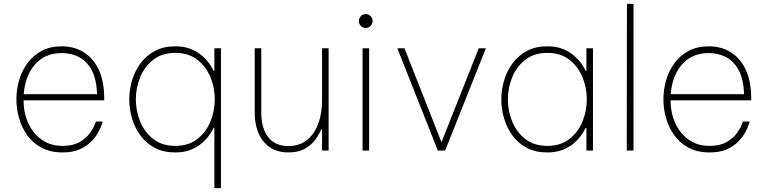

<svg xmlns="http://www.w3.org/2000/svg" viewBox="-20 -780 3978 995"><path d="M304 10Q242 10 196.5 -14Q151 -38 122 -78Q93 -118 79 -167Q65 -216 65 -265Q65 -315 79 -364Q93 -413 122.5 -453Q152 -493 196 -516.5Q240 -540 300 -540Q364 -540 413.5 -509.5Q463 -479 491.5 -419Q520 -359 520 -270V-260H102Q102 -197 126 -143Q150 -89 195.5 -56.5Q241 -24 304 -24Q357 -24 391 -43Q425 -62 443.5 -87Q462 -112 469.5 -131Q477 -150 477 -150H512Q512 -150 507 -134Q502 -118 489 -94Q476 -70 452.5 -46Q429 -22 393 -6Q357 10 304 10ZM103 -292H483Q480 -373 453.5 -419.5Q427 -466 387 -485.5Q347 -505 300 -505Q213 -505 161.5 -446Q110 -387 103 -292Z M1091 195V-117H1087Q1081 -104 1066.5 -82.5Q1052 -61 1028.5 -40Q1005 -19 970.5 -4.5Q936 10 888 10Q828 10 783.5 -13Q739 -36 709.5 -75.5Q680 -115 665 -164Q650 -213 650 -265Q650 -316 665 -365Q680 -414 709.5 -453.5Q739 -493 783.5 -516.5Q828 -540 888 -540Q936 -540 970.5 -525.5Q1005 -511 1028.5 -490Q1052 -469 1066.5 -448Q1081 -427 1087 -413H1091V-530H1125V195ZM889 -24Q957 -24 1002.5 -59.5Q1048 -95 1070.5 -150Q1093 -205 1093 -265Q1093 -325 1070.5 -380Q1048 -435 1002.5 -470.5Q957 -506 889 -506Q820 -506 774.5 -470.5Q729 -435 706.5 -380Q684 -325 684 -265Q684 -205 706.5 -150Q729 -95 774.5 -59.5Q820 -24 889 -24Z M1474 10Q1393 10 1346.5 -45.5Q1300 -101 1300 -199V-530H1334V-199Q1334 -114 1370.5 -68.5Q1407 -23 1474 -23Q1522 -23 1555.5 -43.5Q1589 -64 1609.5 -98Q1630 -132 1639.5 -173.5Q1649 -215 1649 -258V-530H1683V0H1649V-110H1645Q1637 -90 1618 -61.5Q1599 -33 1564 -11.5Q1529 10 1474 10Z M1875 -635Q1860 -635 1850 -645.5Q1840 -656 1840 -671Q1840 -686 1850 -696.5Q1860 -707 1875 -707Q1890 -707 1900.5 -696.5Q1911 -686 1911 -671Q1911 -656 1900.5 -645.5Q1890 -635 1875 -635ZM1859 0V-530H1893V0Z M2249 0 2039 -530H2076L2268 -43L2461 -530H2498L2287 0Z M2816 -540Q2864 -540 2898.5 -525.5Q2933 -511 2956.5 -490Q2980 -469 2994.5 -448Q3009 -427 3015 -413H3019V-530H3053V0H3019V-117H3015Q3009 -104 2994.5 -82.5Q2980 -61 2956.5 -40Q2933 -19 2898.5 -4.5Q2864 10 2816 10Q2756 10 2711.5 -13Q2667 -36 2637.5 -75.5Q2608 -115 2593 -164Q2578 -213 2578 -265Q2578 -316 2593 -365Q2608 -414 2637.5 -453.5Q2667 -493 2711.5 -516.5Q2756 -540 2816 -540ZM2817 -506Q2748 -506 2702.5 -470.5Q2657 -435 2634.5 -380Q2612 -325 2612 -265Q2612 -205 2634.5 -150Q2657 -95 2702.5 -59.5Q2748 -24 2817 -24Q2885 -24 2930.5 -59.5Q2976 -95 2998.5 -150Q3021 -205 3021 -265Q3021 -325 2998.5 -380Q2976 -435 2930.5 -470.5Q2885 -506 2817 -506Z M3228 0 3229 -760H3263V0Z M3657 10Q3595 10 3549.5 -14Q3504 -38 3475 -78Q3446 -118 3432 -167Q3418 -216 3418 -265Q3418 -315 3432 -364Q3446 -413 3475.5 -453Q3505 -493 3549 -516.5Q3593 -540 3653 -540Q3717 -540 3766.5 -509.5Q3816 -479 3844.5 -419Q3873 -359 3873 -270V-260H3455Q3455 -197 3479 -143Q3503 -89 3548.5 -56.5Q3594 -24 3657 -24Q3710 -24 3744 -43Q3778 -62 3796.5 -87Q3815 -112 3822.5 -131Q3830 -150 3830 -150H3865Q3865 -150 3860 -134Q3855 -118 3842 -94Q3829 -70 3805.5 -46Q3782 -22 3746 -6Q3710 10 3657 10ZM3456 -292H3836Q3833 -373 3806.5 -419.5Q3780 -466 3740 -485.5Q3700 -505 3653 -505Q3566 -505 3514.5 -446Q3463 -387 3456 -292Z"/></svg>

Font: Be Vietnam Pro Thin
Style: Regular
Weight: 100
Designer: Lam Bao, Tony Le, Vietanh Nguyen
Foundry: Yellow Type Foundry
Version: Version 1.002; ttfautohint (v1.8.3)